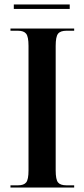

<svg xmlns="http://www.w3.org/2000/svg" viewBox="-20 -842 379 862"><path d="M27 0V-10H61Q87 -10 97.5 -23Q108 -36 108 -77V-636Q108 -677 97.5 -690.5Q87 -704 61 -704H27V-714H313V-704H278Q251 -704 240.5 -690.5Q230 -677 230 -636V-77Q230 -36 240.5 -23Q251 -10 278 -10H313V0ZM42 -802V-822H293V-802Z"/></svg>

Font: Noto Serif Display Condensed SemiBold
Style: Regular
Weight: 600
Width: 3
Designer: Monotype Design Team
Foundry: Monotype Imaging Inc.
Version: Version 2.009